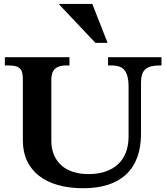

<svg xmlns="http://www.w3.org/2000/svg" viewBox="-20 -953 856 988"><path d="M533.7 -732.4H471.2Q467.3 -736.8 453.1 -751.5Q439 -766.1 419.9 -786.4Q400.9 -806.6 378.9 -829.8Q356.9 -853 337.4 -873.8Q317.9 -894.5 302.7 -910.6Q287.6 -926.8 282.2 -932.6H455.1ZM536.1 -616.2V-658.7H811V-616.2H802.7Q776.4 -616.2 757.8 -611.6Q739.3 -606.9 727.8 -596.4Q716.3 -585.9 710.9 -569.1Q705.6 -552.2 705.6 -528.3V-265.1Q705.6 -127.4 629.4 -55.9Q553.2 15.6 408.7 15.6Q336.9 15.6 279.3 -0.5Q221.7 -16.6 181.4 -47.9Q141.1 -79.1 119.4 -124.8Q97.7 -170.4 97.7 -229.5V-544.9Q97.7 -565.9 94 -579.6Q90.3 -593.3 81.5 -601.3Q72.8 -609.4 58.6 -612.8Q44.4 -616.2 23.4 -616.2H4.9V-658.7H337.4V-616.2H318.8Q244.1 -616.2 244.1 -544.9V-229.5Q244.1 -188 257.8 -155.8Q271.5 -123.5 296.4 -101.6Q321.3 -79.6 356.7 -68.4Q392.1 -57.1 435.5 -57.1Q483.9 -57.1 522.2 -70.1Q560.5 -83 587.2 -107.7Q613.8 -132.3 627.7 -168.5Q641.6 -204.6 641.6 -251V-507.8Q641.6 -582 606.9 -604.5H607.4Q597.7 -609.9 584.7 -613Q571.8 -616.2 555.7 -616.2Z"/></svg>

Font: XB Niloofar
Style: Bold
Weight: 700
Designer: Behnam
Foundry: Irmug
Version: Version 7.201 2008